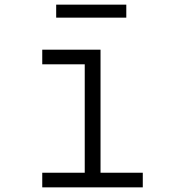

<svg xmlns="http://www.w3.org/2000/svg" viewBox="-20 -807 740 827"><path d="M162 -593H413V-63H595V0H162V-63H345V-530H162ZM222 -731V-787H524V-731Z"/></svg>

Font: Martian Mono SemiExpanded ExtraLight
Style: Regular
Weight: 250
Monospace: yes
Version: Version 0.930